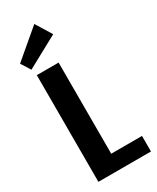

<svg xmlns="http://www.w3.org/2000/svg" viewBox="-239 -1025 891 1091"><g transform="rotate(-30 206.0 -479.5)"><path d="M173 -102H406V0H61V-700H204V-22ZM258 -855 50 -742 11 -804 194 -959Z"/></g></svg>

Font: Pathway Extreme Condensed
Style: Bold
Weight: 700
Width: 3
Version: Version 1.001;gftools[0.9.26]